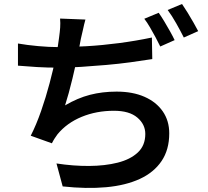

<svg xmlns="http://www.w3.org/2000/svg" viewBox="-20 -880 1040 962"><path d="M408 -782Q401 -757 396 -732.5Q391 -708 385 -685Q381 -661 374.5 -628.5Q368 -596 360 -560Q352 -524 343 -486.5Q334 -449 324.5 -414.5Q315 -380 306 -352Q369 -389 431 -405Q493 -421 564 -421Q645 -421 704 -395Q763 -369 795.5 -322Q828 -275 828 -212Q828 -130 789.5 -73Q751 -16 680.5 16.5Q610 49 512 58Q414 67 294 54L263 -61Q347 -48 426.5 -48.5Q506 -49 569.5 -65Q633 -81 670.5 -116Q708 -151 708 -209Q708 -257 668 -291Q628 -325 551 -325Q463 -325 389 -294.5Q315 -264 268 -207Q260 -196 253.5 -186Q247 -176 240 -162L134 -200Q162 -255 186 -324Q210 -393 228.5 -463Q247 -533 259.5 -593.5Q272 -654 276 -692Q280 -721 281.5 -742.5Q283 -764 281 -787ZM70 -662Q116 -654 171 -649Q226 -644 272 -644Q336 -644 414 -648.5Q492 -653 576 -664Q660 -675 741 -692L743 -584Q693 -576 634 -568Q575 -560 512 -554.5Q449 -549 387.5 -545Q326 -541 273 -541Q217 -541 166 -544Q115 -547 70 -551ZM775 -816Q788 -798 803 -773Q818 -748 832 -723Q846 -698 855 -679L783 -647Q773 -668 759.5 -693Q746 -718 731.5 -743Q717 -768 703 -786ZM892 -860Q905 -841 920.5 -816Q936 -791 950 -766Q964 -741 973 -724L901 -692Q885 -724 863 -763Q841 -802 820 -830Z"/></svg>

Font: Noto Sans KR SemiBold
Style: Regular
Weight: 600
Designer: Ryoko NISHIZUKA  (kana, bopomofo & ideographs); Paul D. Hunt (Latin, Greek & Cyrillic); Sandoll Communications , Soo-you
Foundry: Adobe
Version: Version 2.004-H2;hotconv 1.0.118;makeotfexe 2.5.65603